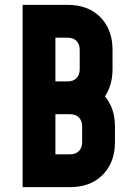

<svg xmlns="http://www.w3.org/2000/svg" viewBox="-20 -770 543 790"><path d="M73 0V-750H258Q343 -750 393 -699.2Q443 -648.5 443 -565V-485Q443 -441.5 428.8 -405.8Q414.5 -370 388 -346L385 -399Q416.5 -376 434.8 -337.5Q453 -299 453 -250V-185Q453 -102 403 -51Q353 0 268 0ZM208 -135H268Q292 -135 305 -148.8Q318 -162.5 318 -185V-250Q318 -272.5 305 -286.2Q292 -300 268 -300H208ZM208 -435H258Q282 -435 295 -448.8Q308 -462.5 308 -485V-565Q308 -587.5 295 -601.2Q282 -615 258 -615H208Z"/></svg>

Font: Mohave Light
Style: Regular
Weight: 300
Designer: Gumpita Rahayu
Foundry: Tokotype
Version: Version 2.003